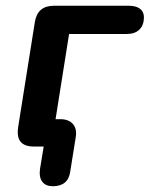

<svg xmlns="http://www.w3.org/2000/svg" viewBox="-20 -509 520 667"><path d="M163 138Q139 138 127 122.5Q115 107 119 78L138 -38L141 0H97Q66 0 52 -16Q38 -32 43 -67L101 -432Q110 -489 167 -489H427Q453 -489 466.5 -478.5Q480 -468 480 -449Q480 -422 464.5 -406.5Q449 -391 421 -391H220L167 -57L164 -95H189Q219 -95 233.5 -78Q248 -61 243 -32L224 87Q217 138 163 138Z"/></svg>

Font: Nunito Variable Extra Light
Style: Italic
Weight: 200
Italic angle: -9°
Designer: Vernon Adams
Foundry: Vernon Adams
Version: Version 3.602